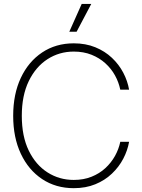

<svg xmlns="http://www.w3.org/2000/svg" viewBox="-20 -960 731 989"><path d="M359.9 9.3Q267.6 9.3 197 -37.6Q126.5 -84.5 87.2 -168.2Q47.9 -252 47.9 -363.3Q47.9 -475.1 87.2 -558.8Q126.5 -642.6 197 -689.7Q267.6 -736.8 359.9 -736.8Q421.4 -736.8 470.9 -716.6Q520.5 -696.3 556.6 -662.1Q592.8 -627.9 615 -585.4Q637.2 -543 645 -498H599.6Q591.8 -536.1 572.5 -571.3Q553.2 -606.4 522.7 -634Q492.2 -661.6 451.4 -678Q410.6 -694.3 359.9 -694.3Q285.6 -694.3 224.9 -655.3Q164.1 -616.2 128.2 -542.2Q92.3 -468.3 92.3 -363.3Q92.3 -257.8 128.2 -184.1Q164.1 -110.4 224.9 -71.8Q285.6 -33.2 359.9 -33.2Q410.6 -33.2 451.4 -49.6Q492.2 -65.9 522.5 -93.8Q552.7 -121.6 572.3 -156.7Q591.8 -191.9 599.6 -229.5H645Q637.2 -185.1 615 -142.6Q592.8 -100.1 556.6 -65.7Q520.5 -31.2 471.2 -11Q421.9 9.3 359.9 9.3ZM336.9 -796.4 400.9 -939.9H450.2L374.5 -796.4Z"/></svg>

Font: Inter 28pt ExtraLight
Style: Regular
Weight: 250
Designer: Rasmus Andersson
Foundry: rsms
Version: Version 4.001;git-66647c0bb